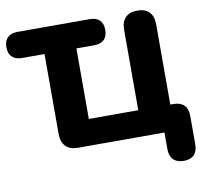

<svg xmlns="http://www.w3.org/2000/svg" viewBox="-96 -807 1164 1086"><g transform="rotate(-10 485.5 -264.5)"><path d="M874 177C925 177 953 149 953 96V-68C953 -121 924 -150 871 -150H853V-612C853 -673 820 -706 761 -706C702 -706 669 -673 669 -612V-150H385V-555H488C538 -555 564 -582 564 -630C564 -678 538 -705 488 -705H73C23 -705 -4 -678 -4 -630C-4 -582 23 -555 73 -555H202V-95C202 -34 235 0 297 0H793V96C793 149 822 177 874 177Z"/></g></svg>

Font: Nunito Black
Style: Regular
Weight: 900
Designer: Vernon Adams
Foundry: Vernon Adams
Version: Version 3.602